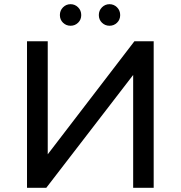

<svg xmlns="http://www.w3.org/2000/svg" viewBox="-20 -897 863 917"><path d="M109 -700H208V-160L622 -700H714V0H616V-539L201 0H109ZM266 -825Q266 -847 281 -862Q296 -877 317 -877Q338 -877 353 -862Q368 -847 368 -825Q368 -803 353 -788.5Q338 -774 317 -774Q296 -774 281 -788.5Q266 -803 266 -825ZM452 -825Q452 -847 467 -862Q482 -877 503 -877Q524 -877 539 -862Q554 -847 554 -825Q554 -803 539 -788.5Q524 -774 503 -774Q482 -774 467 -788.5Q452 -803 452 -825Z"/></svg>

Font: CMG Sans Medium
Style: Regular
Weight: 500
Designer: Julieta Ulanovsky
Foundry: Julieta Ulanovsky
Version: Version 7.200